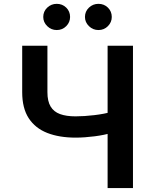

<svg xmlns="http://www.w3.org/2000/svg" viewBox="-20 -961 788 981"><path d="M93.4 -727.3H222.3V-490.1Q222.3 -443.9 238.5 -416.9Q254.6 -389.9 286.6 -378.2Q318.5 -366.5 366.1 -366.5Q387.4 -366.5 412.1 -368.1Q436.8 -369.7 462 -372.7Q487.2 -375.7 510.3 -380.1Q533.4 -384.6 551.5 -389.9V-282.7Q533.4 -277 511 -272.4Q488.6 -267.8 463.8 -264.6Q438.9 -261.4 414.1 -259.6Q389.2 -257.8 366.1 -257.8Q282.7 -257.8 221.4 -281.8Q160.2 -305.8 126.8 -356.9Q93.4 -408 93.4 -490.1ZM529.8 -727.3H659.4V0H529.8ZM269.9 -807.5Q241.8 -807.5 221.4 -827.4Q201 -847.3 201 -874.3Q201 -902.7 221.4 -922.1Q241.8 -941.4 269.9 -941.4Q298.7 -941.4 318.4 -922.1Q338.1 -902.7 338.1 -874.3Q338.1 -847.3 318.4 -827.4Q298.7 -807.5 269.9 -807.5ZM483 -807.5Q454.9 -807.5 434.5 -827.4Q414.1 -847.3 414.1 -874.3Q414.1 -902.7 434.5 -922.1Q454.9 -941.4 483 -941.4Q511.7 -941.4 531.4 -922.1Q551.1 -902.7 551.1 -874.3Q551.1 -847.3 531.4 -827.4Q511.7 -807.5 483 -807.5Z"/></svg>

Font: InterMG SemiBold
Style: Regular
Weight: 600
Designer: Rasmus Andersson
Foundry: rsms
Version: Version 3.019;December 26, 2023;FontCreator 15.0.0.2955 64-b